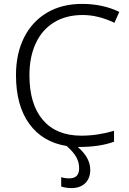

<svg xmlns="http://www.w3.org/2000/svg" viewBox="-20 -744 663 985"><path d="M131 -358Q131 -209 200 -128.5Q269 -48 397 -48Q481 -48 565 -73V-17Q492 10 385 10H379Q443 65 443 127Q443 171 417 196Q391 221 346 221Q320 221 294 213V165Q312 171 336 171Q386 171 386 119Q386 88 371 61.5Q356 35 322 5Q198 -15 130 -109Q62 -203 62 -359Q62 -468 103 -550.5Q144 -633 220.5 -678.5Q297 -724 401 -724Q507 -724 592 -683L567 -627Q484 -667 404 -667Q320 -667 258.5 -630Q197 -593 164 -523Q131 -453 131 -358Z"/></svg>

Font: OpenSansMMV
Style: Light
Weight: 300
Foundry: Ascender Corporation
Version: Version 4.001